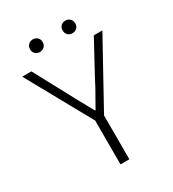

<svg xmlns="http://www.w3.org/2000/svg" viewBox="-208 -993 1001 1108"><g transform="rotate(-30 293.0 -439.0)"><path d="M264 -292 26 -722H87L207 -499Q224 -467 227 -461L292 -343H296L324 -393Q366 -465 382 -499L503 -722H560L323 -292V0H264ZM361 -836Q361 -855 373 -866.5Q385 -878 403 -878Q421 -878 433 -866Q445 -854 445 -836Q445 -817 433 -805.5Q421 -794 403 -794Q385 -794 373 -805.5Q361 -817 361 -836ZM144 -836Q144 -854 156 -866Q168 -878 186 -878Q204 -878 216 -866.5Q228 -855 228 -836Q228 -817 216 -805.5Q204 -794 186 -794Q168 -794 156 -805.5Q144 -817 144 -836Z"/></g></svg>

Font: Nebula Sans Light
Style: Regular
Weight: 300
Designer: Paul D. Hunt for Adobe (as Source Sans)
Foundry: Nebula Entertainment & Broadcasting LLC
Version: Version 1.010